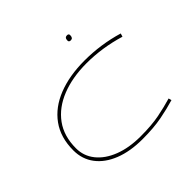

<svg xmlns="http://www.w3.org/2000/svg" viewBox="-175 -897 1092 1092"><g transform="rotate(-45 371.0 -351.0)"><path d="M385 10Q286 10 213 -19Q140 -48 100.5 -100.5Q61 -153 61 -223Q61 -327 112 -397.5Q163 -468 254.5 -504Q346 -540 467 -540Q598 -540 722 -503L716 -483Q590 -521 464 -521Q351 -521 264 -486.5Q177 -452 128.5 -385.5Q80 -319 80 -221Q80 -159 118.5 -111Q157 -63 226.5 -36Q296 -9 388 -9Q477 -9 538 -21Q599 -33 653 -49L658 -31Q605 -15 540 -2.5Q475 10 385 10ZM494 -676Q479 -676 479 -688Q479 -712 498 -712Q512 -712 512 -700Q512 -676 494 -676Z"/></g></svg>

Font: Georama Extra Expanded Thin
Style: Italic
Weight: 100
Width: 8
Italic angle: -9°
Designer: Jean-Baptiste Levee
Foundry: Production Type
Version: Version 1.000